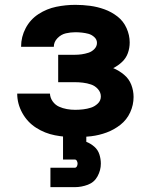

<svg xmlns="http://www.w3.org/2000/svg" viewBox="-20 -558 616 792"><path d="M290 8Q323 8 356 4Q389 0 420 -11.5Q451 -23 477 -43.5Q503 -64 517 -94.5Q531 -125 531 -158Q531 -184 521.5 -208.5Q512 -233 491.5 -250Q471 -267 447 -277Q467 -287 483.5 -302.5Q500 -318 507.5 -339Q515 -360 515 -383Q515 -413 502 -442Q489 -471 464.5 -490Q440 -509 411 -519.5Q382 -530 351.5 -534Q321 -538 291 -538Q251 -538 212 -530Q173 -522 139 -500Q105 -478 86 -442Q67 -406 67 -366V-365H202Q202 -385 217 -400.5Q232 -416 251.5 -420.5Q271 -425 291 -425Q304 -425 318 -423.5Q332 -422 345 -418.5Q358 -415 369 -405Q380 -395 380 -381Q380 -367 369.5 -356Q359 -345 345 -340.5Q331 -336 317 -334Q303 -332 288 -332H220V-219H288Q305 -219 322 -217Q339 -215 355.5 -209.5Q372 -204 384 -190.5Q396 -177 396 -160Q396 -143 383.5 -131Q371 -119 355.5 -114Q340 -109 323.5 -107Q307 -105 290 -105Q273 -105 256 -108Q239 -111 223.5 -118Q208 -125 197.5 -139.5Q187 -154 186 -172H51Q51 -130 72 -92Q93 -54 129 -31Q165 -8 206.5 0Q248 8 290 8ZM188 214H288Q316 214 342.5 204Q369 194 382.5 169Q396 144 396 117Q396 98 390 79Q384 60 369 47Q354 34 336 27V0H240V100H288Q294 100 297 105.5Q300 111 300 117Q300 123 297 128.5Q294 134 288 134H188Z"/></svg>

Font: Iosevka Sparkle Extrabold
Style: Regular
Weight: 800
Designer: Belleve Invis
Foundry: Belleve Invis
Version: Version 4.5.0; ttfautohint (v1.8.3)